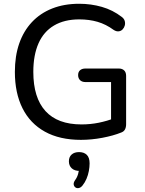

<svg xmlns="http://www.w3.org/2000/svg" viewBox="-20 -734 769 1020"><path d="M410 9Q297 9 218.5 -34.5Q140 -78 99.5 -159Q59 -240 59 -352Q59 -436 82 -502.5Q105 -569 149.5 -616.5Q194 -664 257.5 -689Q321 -714 401 -714Q463 -714 521 -697.5Q579 -681 627 -644Q639 -635 642.5 -623Q646 -611 643 -599Q640 -587 631.5 -578Q623 -569 610.5 -567.5Q598 -566 584 -575Q543 -605 498.5 -618Q454 -631 401 -631Q322 -631 267 -598.5Q212 -566 184.5 -503.5Q157 -441 157 -352Q157 -215 221.5 -144Q286 -73 413 -73Q460 -73 504.5 -82Q549 -91 590 -107L570 -57V-298H434Q416 -298 405.5 -308Q395 -318 395 -335Q395 -352 405.5 -361Q416 -370 434 -370H611Q629 -370 639.5 -360Q650 -350 650 -331V-74Q650 -58 644 -46.5Q638 -35 624 -30Q582 -13 524 -2Q466 9 410 9ZM418 252Q409 263 398.5 265Q388 267 380.5 261.5Q373 256 371.5 246Q370 236 379 223Q390 208 395 190Q400 172 400 158L403 174Q376 174 361 160Q346 146 346 123Q346 100 360.5 87Q375 74 400 74Q426 74 441 88.5Q456 103 456 134Q456 153 452 174.5Q448 196 439.5 216Q431 236 418 252Z"/></svg>

Font: Nunito Medium
Style: Regular
Weight: 500
Designer: Vernon Adams
Foundry: Vernon Adams
Version: Version 3.601